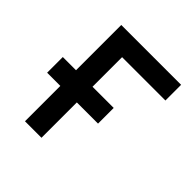

<svg xmlns="http://www.w3.org/2000/svg" viewBox="-186 -844 987 987"><g transform="rotate(45 308.0 -350.0)"><path d="M141 0V-700H576V-586H261V0ZM45 -257V-371H415V-257Z"/></g></svg>

Font: Overpass Mono
Style: Bold
Weight: 700
Monospace: yes
Designer: Delve Withrington, Dave Bailey
Foundry: Delve Fonts LLC
Version: Version 4.000